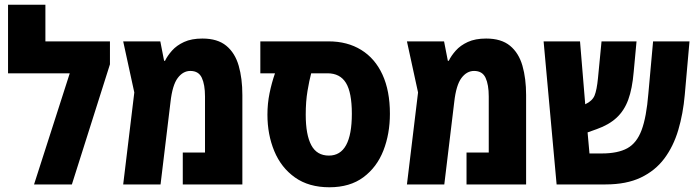

<svg xmlns="http://www.w3.org/2000/svg" viewBox="-20 -780 2946 812"><path d="M172 -605H445V-508L284 0H124L275 -470H14V-760H172Z M836 -617Q900 -617 937 -586.5Q974 -556 989.5 -502Q1005 -448 1005 -378V0H753V-135H847V-372Q847 -422 833.5 -451Q820 -480 785 -480Q754 -480 731.5 -450Q709 -420 701 -348L659 0H501L548 -389L501 -605H658L674 -523H678Q688 -544 707.5 -566Q727 -588 758.5 -602.5Q790 -617 836 -617Z M1373 12Q1286 12 1227.5 -29.5Q1169 -71 1140 -141Q1111 -211 1111 -295Q1111 -342 1120 -386Q1129 -430 1143 -470H1081V-605H1370Q1449 -605 1507.5 -569Q1566 -533 1597.5 -464.5Q1629 -396 1629 -299Q1629 -214 1601.5 -143.5Q1574 -73 1517 -30.5Q1460 12 1373 12ZM1371 -122Q1468 -122 1468 -299Q1468 -389 1443 -429.5Q1418 -470 1365 -470H1296Q1288 -440 1280.5 -395.5Q1273 -351 1273 -295Q1273 -210 1296.5 -166Q1320 -122 1371 -122Z M2036 -617Q2100 -617 2137 -586.5Q2174 -556 2189.5 -502Q2205 -448 2205 -378V0H1953V-135H2047V-372Q2047 -422 2033.5 -451Q2020 -480 1985 -480Q1954 -480 1931.5 -450Q1909 -420 1901 -348L1859 0H1701L1748 -389L1701 -605H1858L1874 -523H1878Q1888 -544 1907.5 -566Q1927 -588 1958.5 -602.5Q1990 -617 2036 -617Z M2334 0 2279 -605H2433L2455 -339Q2485 -353 2494.5 -376Q2504 -399 2509 -450L2524 -605H2672L2660 -476Q2654 -405 2637 -358.5Q2620 -312 2587.5 -282Q2555 -252 2504 -234L2465 -220L2473 -131H2525Q2593 -131 2633 -153Q2673 -175 2693.5 -230Q2714 -285 2722 -384L2742 -605H2896L2876 -379Q2869 -299 2848.5 -230Q2828 -161 2789.5 -109.5Q2751 -58 2690 -29Q2629 0 2541 0Z"/></svg>

Font: Noto Sans Hebrew Condensed ExtraBold
Style: Regular
Weight: 800
Width: 3
Designer: Monotype Design Team
Foundry: Monotype Imaging Inc.
Version: Version 2.004; ttfautohint (v1.8.4.7-5d5b)